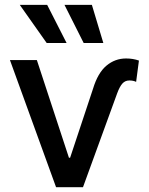

<svg xmlns="http://www.w3.org/2000/svg" viewBox="-20 -781 621 801"><path d="M133.8 -530.3 267.6 -123H272.5L368.2 -411.1Q388.2 -477.1 424.1 -507.1Q460 -537.1 505.9 -537.1Q535.2 -537.1 559.6 -528.3L547.9 -439.5Q536.1 -445.3 519.5 -445.3Q502 -445.3 490.5 -432.4Q479 -419.4 468.8 -391.6L326.2 0H213.9L21.5 -530.3ZM62.5 -760.7H176.8L257.8 -601.6H174.8ZM249 -760.7H363.3L411.1 -601.6H329.1Z"/></svg>

Font: Pretendard Medium
Style: Regular
Weight: 500
Designer: Base glyphs from Inter by Rasmus Andersson; Hangeul glyphs from Noto Sans CJK(Source Han Sans) by Jang Soo-young and Kan
Foundry: Kil Hyung-jin
Version: Version 1.309